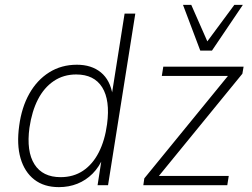

<svg xmlns="http://www.w3.org/2000/svg" viewBox="-20 -761 1034 789"><path d="M222 8Q161 8 121 -23Q81 -54 64.5 -110.5Q48 -167 59 -245Q69 -320 100.5 -376Q132 -432 182 -463.5Q232 -495 296 -495Q356 -495 394.5 -463.5Q433 -432 443 -370H439L492 -705H536L424 0H381L399 -116H405Q388 -75 360.5 -47.5Q333 -20 298 -6Q263 8 222 8ZM229 -33Q282 -33 321.5 -59.5Q361 -86 386 -135Q411 -184 420 -251Q433 -349 400 -402Q367 -455 293 -455Q241 -455 201 -428Q161 -401 136 -352.5Q111 -304 101 -236Q88 -139 121.5 -86Q155 -33 229 -33ZM569 0 573 -28 929 -464 931 -449H645L651 -487H981L976 -458L619 -21L618 -38H920L914 0ZM803 -553 732 -741H766L832 -591L943 -741H978L851 -553Z"/></svg>

Font: Nunito Sans 10pt SemiCondensed ExtraLight
Style: Italic
Weight: 250
Width: 4
Italic angle: -9°
Designer: Vernon Adams
Foundry: Vernon Adams
Version: Version 3.101;gftools[0.9.27]